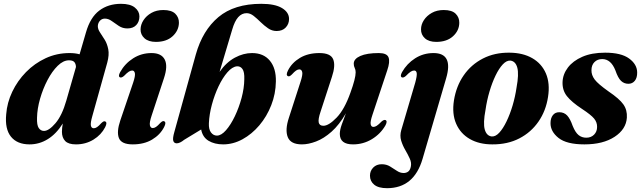

<svg xmlns="http://www.w3.org/2000/svg" viewBox="-20 -745 3360 1006"><path d="M531 -78.5Q510.5 -38.5 469.8 -13.5Q429 11.5 378 11.5Q338.5 11.5 321.5 -6.2Q304.5 -24 304.5 -54.5Q304.5 -73.5 309 -98Q275 -43.5 230.5 -16Q186 11.5 135 11.5Q70 11.5 37.5 -28.8Q5 -69 12.5 -146.5Q17 -207 44.2 -264.2Q71.5 -321.5 116.2 -367.2Q161 -413 219.2 -440Q277.5 -467 344.5 -467Q374.5 -467 397 -460.5L430.5 -575.5Q453 -654 500 -689.5Q547 -725 614 -725Q662.5 -725 686.5 -705.5Q710.5 -686 710.5 -659Q710.5 -631.5 694 -613.8Q677.5 -596 647.5 -596Q622.5 -596 602.8 -609Q583 -622 565.5 -634.8Q548 -647.5 529.5 -647.5Q514 -647.5 503.8 -636.5Q493.5 -625.5 492.5 -608.5Q492.5 -592 504 -575Q515.5 -558 528.5 -537Q541.5 -516 547.2 -487Q553 -458 542 -417L463.5 -136Q453.5 -101 456.2 -87Q459 -73 471.5 -73Q479.5 -73 488.5 -79Q497.5 -85 511 -100Q518.5 -107 523 -108.8Q527.5 -110.5 531.5 -108.5Q543.5 -103.5 531 -78.5ZM174 -128.5Q172.5 -89.5 183 -74.2Q193.5 -59 210.5 -59Q236 -59 270.5 -99.2Q305 -139.5 327.5 -218L378 -394Q377.5 -410.5 369.5 -419.8Q361.5 -429 341.5 -429Q311.5 -429 282.2 -400.2Q253 -371.5 229 -325.8Q205 -280 190 -227.8Q175 -175.5 174 -128.5Z M797 -525.5Q758 -525.5 737 -544.5Q716 -563.5 716.5 -591.5Q717 -616.5 732 -639.5Q747 -662.5 773.5 -677.5Q800 -692.5 835.5 -692.5Q879 -692.5 898.5 -673Q918 -653.5 917.5 -625.5Q916.5 -584.5 884.2 -555Q852 -525.5 797 -525.5ZM775 -141Q762 -102.5 765.5 -88.2Q769 -74 780.5 -74Q788.5 -74 797.5 -80Q806.5 -86 820 -101Q827.5 -108 832 -109.8Q836.5 -111.5 840.5 -109.5Q852.5 -104 840 -79.5Q819.5 -39 777.2 -13.8Q735 11.5 675.5 11.5Q616.5 11.5 603.2 -21.2Q590 -54 610.5 -114.5L677.5 -311.5Q689.5 -347 686.8 -361.2Q684 -375.5 672.5 -375.5Q664.5 -375.5 655 -369.5Q645.5 -363.5 629.5 -347Q617 -336.5 609 -339.5Q597.5 -344.5 609.5 -367Q634.5 -412 677.8 -439.5Q721 -467 774 -467Q825.5 -467 843 -433.2Q860.5 -399.5 839 -335Z M1196.5 -589.5 1130.5 -368.5Q1166 -419 1210.8 -443Q1255.5 -467 1300.5 -467Q1361 -467 1394 -427Q1427 -387 1425.5 -318Q1424.5 -253 1401.2 -193.8Q1378 -134.5 1338.8 -88.2Q1299.5 -42 1250.5 -15.2Q1201.5 11.5 1149 11.5Q1104.5 11.5 1073 -7.2Q1041.5 -26 1034 -66.5L945 -12.5Q922.5 6 905.5 6Q891.5 5.5 887.8 -7.5Q884 -20.5 893.5 -53.5L1006 -459.5Q1041.5 -586 1124.5 -655.5Q1207.5 -725 1349 -725Q1420.5 -725 1457.5 -702.8Q1494.5 -680.5 1494.5 -645.5Q1494.5 -619.5 1477.2 -601Q1460 -582.5 1429 -582.5Q1405 -582.5 1384.5 -596.8Q1364 -611 1345.5 -629.2Q1327 -647.5 1309 -661.8Q1291 -676 1272 -676Q1247 -676 1228.2 -655.2Q1209.5 -634.5 1196.5 -589.5ZM1221 -397.5Q1196.5 -395 1171.5 -366.2Q1146.5 -337.5 1125.2 -292.8Q1104 -248 1090.2 -197Q1076.5 -146 1074.5 -99.5Q1073 -67.5 1085.5 -51Q1098 -34.5 1116.5 -34.5Q1139.5 -34.5 1164.2 -62.8Q1189 -91 1210.5 -136Q1232 -181 1245.8 -232.2Q1259.5 -283.5 1260 -329.5Q1261.5 -367.5 1250.5 -383.2Q1239.5 -399 1221 -397.5Z M2000 -116Q2011.5 -110.5 1999.5 -88Q1974 -43.5 1928.8 -16Q1883.5 11.5 1829.5 11.5Q1760.5 11.5 1760.5 -43.5Q1760.5 -64.5 1770.8 -93Q1781 -121.5 1792.5 -151.5Q1757.5 -90.5 1717 -54.8Q1676.5 -19 1636.2 -3.8Q1596 11.5 1562 11.5Q1503 11.5 1487.8 -26.5Q1472.5 -64.5 1494 -129L1554 -314.5Q1567 -353.5 1563.5 -367.5Q1560 -381.5 1548.5 -381.5Q1540.5 -381.5 1531.5 -375.5Q1522.5 -369.5 1509 -354.5Q1501.5 -347.5 1497.2 -345.8Q1493 -344 1488.5 -346Q1476.5 -351.5 1489 -376Q1509.5 -416.5 1551.8 -441.8Q1594 -467 1653.5 -467Q1712.5 -467 1725.8 -434.2Q1739 -401.5 1719 -342L1660 -161Q1646 -120 1650 -103Q1654 -86 1674.5 -86Q1702.5 -86 1743.8 -128.8Q1785 -171.5 1816 -259Q1843.5 -334.5 1843.5 -366Q1843.5 -379.5 1838.5 -389Q1833.5 -398.5 1833.5 -411.5Q1833.5 -436.5 1868 -451.8Q1902.5 -467 1965 -467Q2007 -467 2015.8 -444.2Q2024.5 -421.5 2009 -376.5L1931.5 -143.5Q1919.5 -108 1922.2 -94Q1925 -80 1936.5 -80Q1944.5 -80 1954 -86Q1963.5 -92 1979.5 -108.5Q1992 -119 2000 -116Z M2266 -525.5Q2227 -525.5 2206.2 -544.5Q2185.5 -563.5 2186 -591.5Q2186 -616.5 2201 -639.5Q2216 -662.5 2242.5 -677.5Q2269 -692.5 2305 -692.5Q2348 -692.5 2367.5 -673Q2387 -653.5 2386.5 -625.5Q2386 -584.5 2353.5 -555Q2321 -525.5 2266 -525.5ZM2317.5 -334.5 2194 87.5Q2149 241 2008 241Q1963 241 1940.8 222.8Q1918.5 204.5 1918.5 175.5Q1918.5 150.5 1935.5 133Q1952.5 115.5 1980 115.5Q2004.5 115.5 2023.5 127Q2042.5 138.5 2059.5 150Q2076.5 161.5 2095 161.5Q2108.5 161.5 2118.5 154.2Q2128.5 147 2132.5 128.5Q2137 108 2127.2 86.5Q2117.5 65 2103.8 41.5Q2090 18 2082 -8Q2074 -34 2082.5 -63.5L2155.5 -311.5Q2165.5 -348 2163.5 -361.8Q2161.5 -375.5 2150 -375.5Q2141.5 -375.5 2132 -369.5Q2122.5 -363.5 2106.5 -347Q2094.5 -336.5 2086 -339.5Q2074.5 -344.5 2086.5 -367Q2112 -412 2155.2 -439.5Q2198.5 -467 2251.5 -467Q2356.5 -467 2317.5 -334.5Z M2649.5 -469Q2720 -468.5 2769.2 -440Q2818.5 -411.5 2840.5 -359.8Q2862.5 -308 2851.5 -237.5Q2840.5 -164.5 2801.5 -108Q2762.5 -51.5 2701 -19.8Q2639.5 12 2559.5 11.5Q2490.5 11.5 2441.5 -16.8Q2392.5 -45 2370 -96.8Q2347.5 -148.5 2358.5 -219Q2370.5 -294 2409.8 -350.5Q2449 -407 2510.5 -438.5Q2572 -470 2649.5 -469ZM2556.5 -30Q2576.5 -28.5 2596.2 -50Q2616 -71.5 2634 -108.8Q2652 -146 2665.8 -192.2Q2679.5 -238.5 2686.5 -286.5Q2699.5 -356.5 2690.5 -390.2Q2681.5 -424 2654.5 -427.5Q2634.5 -429 2614.5 -407.8Q2594.5 -386.5 2576.5 -349.2Q2558.5 -312 2544.8 -265.5Q2531 -219 2524 -170Q2510.5 -99.5 2520 -66.2Q2529.5 -33 2556.5 -30Z M3052 -23.5Q3077 -23.5 3092.8 -39.5Q3108.5 -55.5 3108.5 -80Q3109 -104 3092.8 -123.8Q3076.5 -143.5 3030 -174Q2974.5 -210.5 2950.2 -241.5Q2926 -272.5 2927.5 -315Q2929 -356 2955.5 -391Q2982 -426 3031.2 -447.5Q3080.5 -469 3150.5 -469Q3234.5 -469 3276.2 -438.5Q3318 -408 3318.5 -366Q3319 -337.5 3306.2 -321.8Q3293.5 -306 3272.5 -306Q3250 -306 3234 -321.2Q3218 -336.5 3204.5 -376Q3181 -435.5 3135.5 -435.5Q3110.5 -435.5 3094.8 -419.8Q3079 -404 3079 -377Q3078.5 -351.5 3096 -328.2Q3113.5 -305 3168.5 -266Q3225.5 -227.5 3246.2 -198Q3267 -168.5 3264.5 -128.5Q3260.5 -67.5 3200 -28Q3139.5 11.5 3042 11.5Q2949 11.5 2906.5 -22.2Q2864 -56 2864.5 -100Q2864.5 -125.5 2876.5 -141.2Q2888.5 -157 2910 -157Q2935.5 -157 2951.5 -140Q2967.5 -123 2980.5 -85.5Q2994.5 -51 3011.5 -37.2Q3028.5 -23.5 3052 -23.5Z"/></svg>

Font: Fraunces 72pt
Style: Bold Italic
Weight: 700
Italic angle: -16°
Version: Version 1.000;[b76b70a41]